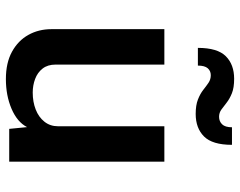

<svg xmlns="http://www.w3.org/2000/svg" viewBox="-101 -696 808 646"><g transform="rotate(90 303.0 -373.0)"><path d="M246.1 11.2Q191.4 11.2 154.1 -9.3Q116.7 -29.8 97.4 -64.5Q78.1 -99.1 78.1 -142.1V-522H197.3V-156.2Q197.3 -129.4 210.7 -112.3Q224.1 -95.2 245.6 -87.2Q267.1 -79.1 291.5 -79.1Q322.8 -79.1 348.4 -89.1Q374 -99.1 389.4 -118.4Q404.8 -137.7 404.8 -164.1V-522H523.9V0H413.6L407.7 -60.1Q390.6 -26.9 345.9 -7.8Q301.3 11.2 246.1 11.2ZM363.3 -627.4Q334 -627.4 314.7 -635Q295.4 -642.6 282.5 -652.8Q269.5 -663.1 258.3 -670.7Q247.1 -678.2 232.9 -678.2Q218.8 -678.2 209.7 -668Q200.7 -657.7 200.7 -634.8H141.1Q141.1 -700.7 169.2 -728.8Q197.3 -756.8 245.1 -756.8Q274.9 -756.8 293.7 -749.3Q312.5 -741.7 325.2 -731.7Q337.9 -721.7 348.6 -713.9Q359.4 -706.1 373 -706.1Q388.2 -706.1 398.2 -716.3Q408.2 -726.6 408.2 -749.5H467.3Q467.3 -683.6 439.2 -655.5Q411.1 -627.4 363.3 -627.4Z"/></g></svg>

Font: Monda SemiBold
Style: Regular
Weight: 600
Designer: Vernon Adams
Foundry: Vernon Adams
Version: Version 2.200